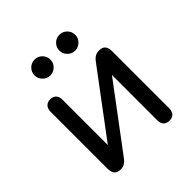

<svg xmlns="http://www.w3.org/2000/svg" viewBox="-189 -827 968 968"><g transform="rotate(-45 295.0 -342.5)"><path d="M77.3 -43.3V-448.6Q77.3 -470.5 88.8 -482.4Q100.3 -494.4 120.5 -494.4Q140.8 -494.4 151.8 -482.4Q162.7 -470.5 162.7 -448.6V-92.1H137.5L415.8 -464.1Q425.8 -478.4 438.1 -486.4Q450.4 -494.4 469.7 -494.4Q491.2 -494.4 501.8 -482.3Q512.5 -470.2 512.5 -444.4V-38.6Q512.5 -16.7 501.5 -4.7Q490.6 7.3 470.3 7.3Q449 7.3 438 -4.5Q427.1 -16.3 427.1 -38.6V-395.6H453L174 -23Q163.3 -8.1 151.4 -0.4Q139.4 7.3 120.8 7.3Q99.3 7.3 88.3 -5.1Q77.3 -17.5 77.3 -43.3ZM149.6 -635.5Q149.6 -658.8 166.2 -675.3Q182.9 -691.9 206.2 -691.9Q229.5 -691.9 246.1 -675.3Q262.7 -658.6 262.7 -635.3Q262.7 -612 246 -595.4Q229.4 -578.8 206.1 -578.8Q182.7 -578.8 166.2 -595.5Q149.6 -612.1 149.6 -635.5ZM326.5 -635.5Q326.5 -658.8 343.2 -675.3Q359.8 -691.9 383.1 -691.9Q406.4 -691.9 423 -675.3Q439.6 -658.6 439.6 -635.3Q439.6 -612 422.9 -595.4Q406.3 -578.8 383 -578.8Q359.7 -578.8 343.1 -595.5Q326.5 -612.1 326.5 -635.5Z"/></g></svg>

Font: SN Pro Thin
Style: Regular
Weight: 200
Designer: Tobias Whetton
Foundry: Supernotes
Version: Version 1.003;Glyphs 3.3 (3324)